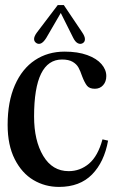

<svg xmlns="http://www.w3.org/2000/svg" viewBox="-20 -719 468 755"><path d="M10 -228Q10 -319 38.5 -384Q67 -449 117.5 -482.5Q168 -516 234 -516Q286 -516 323 -502.5Q360 -489 379 -467Q398 -445 398 -420Q398 -398 385.5 -384Q373 -370 353 -370Q332 -370 322.5 -381.5Q313 -393 303 -419Q296 -440 288.5 -453.5Q281 -467 265.5 -476Q250 -485 224 -485Q114 -485 114 -261Q114 -166 150 -106Q186 -46 250 -46Q295 -46 330 -75.5Q365 -105 383 -171L405 -166Q390 -82 342 -33Q294 16 212 16Q157 16 111.5 -11Q66 -38 38 -93Q10 -148 10 -228ZM125 -591 207 -699H231L303 -592Q314 -576 314 -565Q314 -554 305 -549Q296 -544 286 -549Q276 -554 268 -570L219 -668L162 -570Q152 -554 142.5 -549Q133 -544 124 -549Q114 -555 114 -565.5Q114 -576 125 -591Z"/></svg>

Font: RL Madena Variable
Style: Regular
Weight: 400
Designer: I Kadek Wantara Putra
Foundry: Roughlines ID
Version: Version 1.000;Glyphs 3.1.2 (3151)